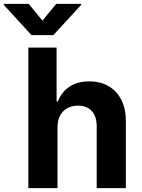

<svg xmlns="http://www.w3.org/2000/svg" viewBox="-86 -974 733 994"><path d="M211.7 -315.2V0H60.7V-727.5H207V-448.8H213.7Q232.4 -497.2 273.5 -525Q314.6 -552.7 376.8 -552.7Q433.6 -552.7 476 -528Q518.5 -503.3 542 -457.4Q565.6 -411.4 565.6 -347.3V0H414.6V-320.3Q414.6 -371 389.2 -399.1Q363.8 -427.1 316.6 -427.1Q285.8 -427.1 262.2 -413.8Q238.5 -400.5 225.1 -375.6Q211.7 -350.8 211.7 -315.2ZM62.6 -953.9 133.9 -867.2 204.8 -953.9H334.1V-948.6L190.1 -792H77.2L-66.3 -948.6V-953.9Z"/></svg>

Font: Inter
Style: Regular
Weight: 400
Designer: Rasmus Andersson
Foundry: rsms
Version: Version 4.000;git-8c9346024